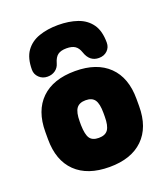

<svg xmlns="http://www.w3.org/2000/svg" viewBox="-119 -702 697 798"><g transform="rotate(-20 229.5 -303.0)"><path d="M28 -217V-185Q28 -91 80.5 -40Q133 11 230 11Q326 11 378.5 -40Q431 -91 431 -185V-217Q431 -311 378.5 -362Q326 -413 230 -413Q133 -413 80.5 -362Q28 -311 28 -217ZM282 -209V-193Q282 -153 270 -135.5Q258 -118 229 -118Q201 -118 189.5 -134.5Q178 -151 177 -193V-209Q177 -250 189.5 -267Q202 -284 230 -284Q258 -284 270 -267Q282 -250 282 -209ZM170 -469Q177 -494 190.5 -504Q204 -514 229 -514Q253 -514 266.5 -505Q280 -496 287 -475Q302 -430 343 -430Q366 -430 380.5 -444Q395 -458 395 -479Q395 -531 373.5 -561Q352 -591 314.5 -604Q277 -617 229 -617Q182 -617 144.5 -604Q107 -591 85.5 -561Q64 -531 64 -479Q64 -459 79 -444.5Q94 -430 116 -430Q136 -430 150.5 -440.5Q165 -451 170 -469Z"/></g></svg>

Font: Beiruti Black
Style: Regular
Weight: 900
Designer: Arlette Boutros
Foundry: Boutros
Version: Version 1.41